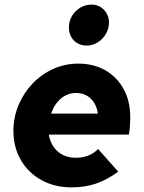

<svg xmlns="http://www.w3.org/2000/svg" viewBox="-20 -799 623 830"><path d="M290 11Q217 11 160 -20Q103 -51 70.5 -106.5Q38 -162 38 -233Q38 -292 60 -344.5Q82 -397 120.5 -437.5Q159 -478 210 -501Q261 -524 318 -524Q385 -524 435.5 -495Q486 -466 514.5 -414Q543 -362 543 -293Q543 -249 537 -217H191Q196 -187 211.5 -164.5Q227 -142 251.5 -129.5Q276 -117 307 -117Q368 -117 404 -155L491 -57Q442 -21 394 -5Q346 11 290 11ZM201 -308H403Q399 -336 386.5 -355.5Q374 -375 354.5 -386Q335 -397 309 -397Q272 -397 243.5 -373Q215 -349 201 -308ZM355 -602Q321 -602 299.5 -624Q278 -646 278 -680Q278 -721 307 -750Q336 -779 376 -779Q408 -779 429.5 -756.5Q451 -734 451 -701Q451 -675 437.5 -652Q424 -629 402 -615.5Q380 -602 355 -602Z"/></svg>

Font: Red Hat Text VF
Style: Italic
Weight: 400
Italic angle: -12°
Designer: Pentagram, MCKL
Foundry: Pentagram, MCKL
Version: Version 1.023